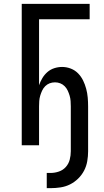

<svg xmlns="http://www.w3.org/2000/svg" viewBox="-20 -755 540 998"><path d="M223 223V144H243Q265 144 286.5 136.5Q308 129 322.5 112.5Q337 96 342.5 74.5Q348 53 348 31V-202Q348 -216 347 -230Q346 -244 342 -257.5Q338 -271 332 -284Q326 -297 316 -307Q306 -317 293 -322Q280 -327 266 -327Q251 -327 238 -322Q225 -317 215 -307Q205 -297 199 -284Q193 -271 189 -257.5Q185 -244 184 -230Q183 -216 183 -202V0H93V-735H446V-655H183V-312Q190 -332 200.5 -349.5Q211 -367 226.5 -380.5Q242 -394 262 -400.5Q282 -407 303 -407Q326 -407 348 -398.5Q370 -390 386 -373.5Q402 -357 412 -336.5Q422 -316 428 -293.5Q434 -271 436 -248Q438 -225 438 -202V31Q438 57 433.5 83Q429 109 417 132Q405 155 386 173.5Q367 192 344 203.5Q321 215 295 219Q269 223 243 223Z"/></svg>

Font: Iosevka Fixed Medium
Style: Regular
Weight: 500
Monospace: yes
Designer: Belleve Invis
Foundry: Belleve Invis
Version: Version 32.3.0